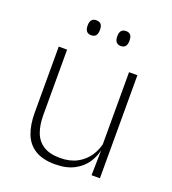

<svg xmlns="http://www.w3.org/2000/svg" viewBox="-124 -748 763 852"><g transform="rotate(20 258.0 -322.0)"><path d="M108.5 -486.5V-178.5Q108.5 -130.5 121.5 -96Q134.5 -61.5 164 -42.8Q193.5 -24 243 -24Q289 -24 322.8 -42Q356.5 -60 377.2 -91.2Q398 -122.5 404.5 -162.5L415.5 -130.5H405.5Q400 -93 379 -60.8Q358 -28.5 321.2 -9.2Q284.5 10 232 10Q173 10 137 -12.2Q101 -34.5 85 -75.8Q69 -117 69 -175V-486.5ZM440.5 -486.5V0H401L403.5 -123.5L401 -125.5V-486.5ZM186.5 -583Q172 -583 164.8 -591.8Q157.5 -600.5 157.5 -617V-620.5Q157.5 -636.5 164.8 -645Q172 -653.5 186.5 -653.5Q201.5 -653.5 208.5 -645Q215.5 -636.5 215.5 -620.5V-617Q215.5 -600.5 208.5 -591.8Q201.5 -583 186.5 -583ZM326.5 -583Q312 -583 304.8 -591.8Q297.5 -600.5 297.5 -617V-620.5Q297.5 -636.5 304.8 -645Q312 -653.5 326.5 -653.5Q341 -653.5 348 -645Q355 -636.5 355 -620.5V-617Q355 -600.5 348 -591.8Q341 -583 326.5 -583Z"/></g></svg>

Font: Anek Gurmukhi ExtraLight
Style: Regular
Weight: 250
Designer: Sarang Kulkarni (Gurmukhi), Yesha Goshar (Latin)
Foundry: Ek Type
Version: Version 1.003